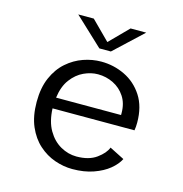

<svg xmlns="http://www.w3.org/2000/svg" viewBox="-105 -795 860 902"><g transform="rotate(15 325.0 -343.5)"><path d="M326 11Q283 11 240 -4Q197 -19 161.5 -50.8Q126 -82.5 104.5 -132.2Q83 -182 83 -251Q83 -320 104.8 -369.5Q126.5 -419 162.5 -450.5Q198.5 -482 241.5 -497Q284.5 -512 328 -512Q389 -512 443 -486Q497 -460 530.8 -408Q564.5 -356 564.5 -278.5Q564.5 -270 563.8 -259Q563 -248 561.5 -240.5H163Q165.5 -177 190 -135Q214.5 -93 251.8 -72Q289 -51 329.5 -51Q390 -51 426.8 -77.8Q463.5 -104.5 474 -133L546 -96.5Q532.5 -69.5 502.8 -45Q473 -20.5 428.2 -4.8Q383.5 11 326 11ZM328.5 -450.5Q294.5 -450.5 260 -434.5Q225.5 -418.5 199.5 -384Q173.5 -349.5 166 -293.5H482V-303Q482 -350 460.2 -383Q438.5 -416 403.5 -433.2Q368.5 -450.5 328.5 -450.5ZM165.5 -698H241L331 -608L420 -698H496L358.5 -569.5H302.5Z"/></g></svg>

Font: Trispace Light
Style: Regular
Weight: 300
Designer: Tyler Finck
Foundry: Etcetera Type Company
Version: Version 1.210; ttfautohint (v1.8.3)